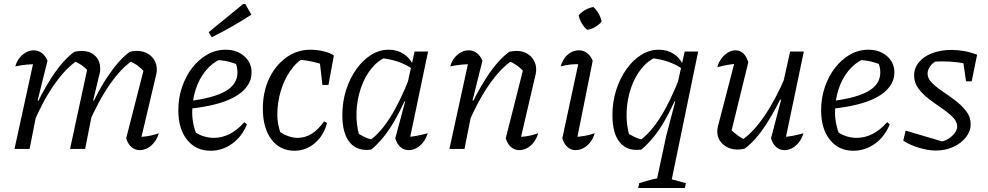

<svg xmlns="http://www.w3.org/2000/svg" viewBox="-20 -740 4910 954"><path d="M417 -118 406 -150Q431 -210 458 -262.5Q485 -315 513.5 -357.5Q542 -400 570 -432Q598 -464 626 -483Q636 -485 644 -486Q652 -487 659 -487Q704 -487 731.5 -460.5Q759 -434 759 -395Q759 -389 758.5 -382.5Q758 -376 756 -369L683 -60Q709 -62 729.5 -66.5Q750 -71 769 -78Q762 -53 747 -33.5Q732 -14 713 -4Q694 6 674 6Q651 6 633 -9.5Q615 -25 607 -53L697 -405L699 -382Q677 -405 660.5 -416.5Q644 -428 620 -438L640 -440Q583 -403 525 -319.5Q467 -236 417 -118ZM52 0 152 -458 163 -421Q137 -421 113 -419Q89 -417 56 -410Q63 -435 77 -452.5Q91 -470 109.5 -480Q128 -490 147 -490Q170 -490 188 -476.5Q206 -463 216 -438L167 -241L174 -238L127 0ZM328 0 417 -412 424 -382Q402 -405 385 -416.5Q368 -428 345 -438L365 -440Q307 -402 249 -319Q191 -236 142 -118L130 -150Q155 -210 182.5 -262.5Q210 -315 238 -357.5Q266 -400 294.5 -432Q323 -464 350 -483Q363 -485 371 -486Q379 -487 385 -487Q428 -487 453 -462.5Q478 -438 478 -398Q478 -391 477 -383.5Q476 -376 473 -367L443 -241L450 -238L403 0Z M1026 9Q953 9 909.5 -45.5Q866 -100 866 -192Q866 -253 884.5 -307.5Q903 -362 935.5 -403.5Q968 -445 1010 -469Q1052 -493 1101 -493Q1157 -493 1193.5 -461Q1230 -429 1230 -380Q1230 -342 1207.5 -311Q1185 -280 1144 -257.5Q1103 -235 1044.5 -220.5Q986 -206 914 -199V-237Q1043 -253 1101.5 -287.5Q1160 -322 1160 -380Q1160 -409 1147 -436L1172 -414Q1144 -427 1114.5 -434Q1085 -441 1053 -442L1079 -448Q1034 -428 1001.5 -388Q969 -348 952 -295Q935 -242 935 -182Q935 -150 942 -118.5Q949 -87 963 -58L946 -86Q968 -70 993 -62.5Q1018 -55 1043 -55Q1083 -55 1121.5 -74.5Q1160 -94 1194 -133L1207 -122Q1182 -61 1133.5 -26Q1085 9 1026 9ZM1032 -555 1017 -580 1188 -720H1199L1229 -667Q1181 -636 1133 -608.5Q1085 -581 1032 -555Z M1443 9Q1371 9 1328.5 -47.5Q1286 -104 1286 -200Q1286 -283 1317 -349Q1348 -415 1402 -454Q1456 -493 1522 -493Q1555 -493 1586.5 -485.5Q1618 -478 1639 -465L1612 -408Q1543 -438 1458 -444L1498 -457Q1455 -435 1423 -389Q1391 -343 1374.5 -286Q1358 -229 1358 -172Q1358 -143 1364 -114.5Q1370 -86 1382 -62L1366 -87Q1389 -72 1412.5 -63.5Q1436 -55 1459 -55Q1496 -55 1529 -75.5Q1562 -96 1590 -137L1605 -129Q1589 -67 1544.5 -29Q1500 9 1443 9ZM1582 -318 1565 -466 1639 -465 1612 -318Z M1825 3Q1757 13 1719 -31Q1681 -75 1681 -168Q1681 -234 1699.5 -292Q1718 -350 1750 -395.5Q1782 -441 1823.5 -467Q1865 -493 1912 -493Q1953 -493 1985 -472.5Q2017 -452 2033 -416L2032 -395Q1969 -442 1868 -452L1901 -457Q1858 -440 1825 -399Q1792 -358 1773 -302Q1754 -246 1751.5 -184Q1749 -122 1766 -63L1745 -85Q1768 -71 1790 -60Q1812 -49 1837 -45L1814 -40Q1869 -78 1919 -157Q1969 -236 2017 -360L2035 -346Q1987 -219 1937 -134Q1887 -49 1825 3ZM2011 -25 1997 -59Q2023 -60 2049.5 -65Q2076 -70 2105 -78Q2098 -53 2083 -33.5Q2068 -14 2049 -4Q2030 6 2011 6Q1987 6 1969.5 -9.5Q1952 -25 1944 -53L1993 -235L1985 -237L2040 -484H2107Z M2493 -53 2582 -405 2585 -382Q2563 -405 2546 -416.5Q2529 -428 2506 -438L2526 -440Q2469 -403 2411 -320Q2353 -237 2303 -118L2291 -150Q2316 -210 2343.5 -262.5Q2371 -315 2399 -357.5Q2427 -400 2455.5 -432Q2484 -464 2511 -483Q2522 -485 2530 -486Q2538 -487 2545 -487Q2589 -487 2616.5 -460.5Q2644 -434 2644 -395Q2644 -389 2643.5 -382.5Q2643 -376 2641 -369L2569 -60Q2595 -62 2615 -66.5Q2635 -71 2654 -78Q2647 -53 2632.5 -33.5Q2618 -14 2598.5 -4Q2579 6 2559 6Q2537 6 2519 -9.5Q2501 -25 2493 -53ZM2213 0 2313 -458 2324 -421Q2298 -421 2274 -419Q2250 -417 2217 -410Q2224 -435 2238 -452.5Q2252 -470 2270.5 -480Q2289 -490 2308 -490Q2331 -490 2349 -476.5Q2367 -463 2377 -438L2328 -241L2335 -238L2288 0Z M2842 -25 2826 -59Q2856 -60 2883 -64.5Q2910 -69 2935 -78Q2928 -53 2913 -33.5Q2898 -14 2879 -4Q2860 6 2840 6Q2817 6 2799.5 -9.5Q2782 -25 2774 -53L2861 -458L2873 -421Q2839 -422 2815 -419.5Q2791 -417 2766 -410Q2773 -435 2786.5 -453Q2800 -471 2818.5 -480.5Q2837 -490 2857 -490Q2879 -490 2897 -476.5Q2915 -463 2925 -438ZM2929 -705Q2944 -691 2955 -671.5Q2966 -652 2969 -632Q2956 -617 2936.5 -605.5Q2917 -594 2897 -592Q2882 -605 2870.5 -624.5Q2859 -644 2855 -664Q2869 -680 2888.5 -691Q2908 -702 2929 -705Z M3167 3Q3099 13 3061 -31Q3023 -75 3023 -168Q3023 -234 3041.5 -292Q3060 -350 3092 -395.5Q3124 -441 3165.5 -467Q3207 -493 3254 -493Q3295 -493 3327 -472.5Q3359 -452 3375 -416L3374 -395Q3311 -442 3210 -452L3243 -457Q3200 -440 3167 -399Q3134 -358 3115 -302Q3096 -246 3093.5 -184Q3091 -122 3108 -63L3087 -85Q3110 -71 3132 -60Q3154 -49 3179 -45L3156 -40Q3211 -78 3261 -157Q3311 -236 3359 -360L3377 -346Q3329 -219 3279 -134Q3229 -49 3167 3ZM3151 194 3156 170Q3195 158 3223 151Q3251 144 3281 141L3388 170L3383 194ZM3235 194 3290 -64 3335 -235 3327 -237 3382 -484H3449L3309 194Z M3698 -430 3612 -79 3606 -101Q3625 -82 3645.5 -67Q3666 -52 3684 -45L3664 -43Q3720 -79 3777 -162Q3834 -245 3885 -365L3897 -334Q3871 -272 3843.5 -219.5Q3816 -167 3788.5 -124.5Q3761 -82 3733.5 -51Q3706 -20 3679 -1Q3660 3 3645 3Q3602 3 3573 -22.5Q3544 -48 3544 -87Q3544 -102 3548 -115L3637 -458L3669 -426Q3635 -424 3603.5 -419Q3572 -414 3544 -406Q3551 -432 3565.5 -450.5Q3580 -469 3598 -479.5Q3616 -490 3635 -490Q3657 -490 3673.5 -474.5Q3690 -459 3698 -430ZM3811 -53 3861 -244 3853 -246 3906 -484H3974L3878 -25L3863 -59Q3892 -60 3918.5 -65Q3945 -70 3972 -78Q3965 -53 3950 -33.5Q3935 -14 3916 -4Q3897 6 3878 6Q3854 6 3836.5 -9.5Q3819 -25 3811 -53Z M4220 9Q4147 9 4103.5 -45.5Q4060 -100 4060 -192Q4060 -253 4078.5 -307.5Q4097 -362 4129.5 -403.5Q4162 -445 4204 -469Q4246 -493 4295 -493Q4351 -493 4387.5 -461Q4424 -429 4424 -380Q4424 -342 4401.5 -311Q4379 -280 4338 -257.5Q4297 -235 4238.5 -220.5Q4180 -206 4108 -199V-237Q4237 -253 4295.5 -287.5Q4354 -322 4354 -380Q4354 -409 4341 -436L4366 -414Q4338 -427 4308.5 -434Q4279 -441 4247 -442L4273 -448Q4228 -428 4195.5 -388Q4163 -348 4146 -295Q4129 -242 4129 -182Q4129 -150 4136 -118.5Q4143 -87 4157 -58L4140 -86Q4162 -70 4187 -62.5Q4212 -55 4237 -55Q4277 -55 4315.5 -74.5Q4354 -94 4388 -133L4401 -122Q4376 -61 4327.5 -26Q4279 9 4220 9Z M4468 -41 4480 -91 4676 -33 4648 -35Q4672 -38 4691.5 -50Q4711 -62 4723.5 -78.5Q4736 -95 4736 -112Q4736 -136 4714 -158Q4692 -180 4660.5 -201.5Q4629 -223 4597 -247Q4565 -271 4543.5 -300Q4522 -329 4522 -365Q4522 -402 4546 -431Q4570 -460 4612.5 -476Q4655 -492 4708 -492Q4739 -492 4771.5 -486Q4804 -480 4835 -468L4813 -417Q4776 -426 4737.5 -430.5Q4699 -435 4660 -435Q4643 -435 4625 -434Q4607 -433 4590 -431L4635 -438Q4615 -429 4602 -411Q4589 -393 4589 -374Q4589 -350 4610.5 -328.5Q4632 -307 4664 -285.5Q4696 -264 4727.5 -240Q4759 -216 4781 -187.5Q4803 -159 4803 -123Q4803 -88 4779.5 -58Q4756 -28 4717 -10Q4678 8 4630 8Q4591 8 4545.5 -6Q4500 -20 4468 -41ZM4780 -336 4761 -468H4835L4808 -336Z"/></svg>

Font: Piazzolla 24pt
Style: Italic
Weight: 400
Italic angle: -11.3°
Designer: Juan Pablo del Peral
Foundry: Huerta Tipografica
Version: Version 2.005